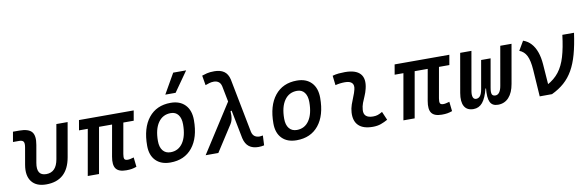

<svg xmlns="http://www.w3.org/2000/svg" viewBox="-53 -1270 5379 1755"><g transform="rotate(-10 2636.5 -392.5)"><path d="M265.1 9.8Q172.4 9.8 129.9 -45.9Q87.4 -101.6 104.5 -200.2L131.8 -356.4Q138.7 -394 129.2 -409.4Q119.6 -424.8 89.4 -424.8H31.7L47.9 -517.6H105.5Q191.4 -517.6 221.9 -481.4Q252.4 -445.3 237.3 -361.3L209 -200.2Q188.5 -83 281.2 -83Q374.5 -83 395 -200.2L450.7 -517.6H555.2L499.5 -200.2Q462.4 9.8 265.1 9.8Z M1006.8 9.8Q937.5 9.8 912.1 -25.1Q886.7 -60.1 900.4 -136.7L967.8 -517.6H1072.3L1005.9 -141.6Q1000.5 -110.8 1006.1 -96.9Q1011.7 -83 1037.6 -83Q1049.3 -83 1062.5 -86.2Q1075.7 -89.4 1093.8 -94.2L1103.5 -5.9Q1078.1 2.9 1057.9 6.3Q1037.6 9.8 1006.8 9.8ZM644.5 -424.8 660.6 -517.6H1168.5L1152.3 -424.8ZM650.9 0 742.2 -517.6H846.7L755.4 0Z M1417 9.8Q1330.6 9.8 1282 -39.8Q1233.4 -89.4 1233.4 -177.7Q1233.4 -342.8 1307.1 -435.1Q1380.9 -527.3 1511.7 -527.3Q1598.1 -527.3 1646.7 -476.6Q1695.3 -425.8 1695.3 -335Q1695.3 -172.4 1621.8 -81.3Q1548.3 9.8 1417 9.8ZM1435.1 -82.5Q1508.3 -82.5 1549.6 -143.8Q1590.8 -205.1 1590.8 -314Q1590.8 -370.6 1566.4 -402.6Q1542 -434.6 1497.6 -434.6Q1422.4 -434.6 1380.1 -373.5Q1337.9 -312.5 1337.9 -203.6Q1337.9 -146.5 1363.5 -114.5Q1389.2 -82.5 1435.1 -82.5ZM1478 -609.4 1584 -794.9H1704.1L1573.7 -609.4Z M2234.4 9.8Q2180.7 9.8 2147.5 -15.6Q2114.3 -41 2101.6 -95.2L2003.9 -593.8Q1997.1 -623.5 1978.5 -636.5Q1960 -649.4 1935.1 -649.4Q1912.6 -649.4 1893.3 -643.6Q1874 -637.7 1855.5 -630.9L1840.3 -721.7Q1860.4 -729 1887.2 -735.6Q1914.1 -742.2 1956.5 -742.2Q2010.7 -742.2 2045.2 -718.5Q2079.6 -694.8 2091.8 -642.6L2189.9 -138.7Q2196.8 -109.4 2215.3 -96.2Q2233.9 -83 2260.7 -83Q2263.2 -83 2270.5 -84Q2277.8 -85 2291.5 -86.9L2287.1 3.9Q2273.4 6.8 2260.7 8.3Q2248 9.8 2234.4 9.8ZM1745.1 0 2064.5 -498 2113.3 -380.4 2039.1 -356.9Q2040.5 -336.4 2039.6 -315.9Q2038.6 -295.4 2033.7 -276.4Q2028.8 -257.3 2018.1 -240.7L1862.8 0Z M2588.9 9.8Q2502.4 9.8 2453.9 -39.8Q2405.3 -89.4 2405.3 -177.7Q2405.3 -342.8 2479 -435.1Q2552.7 -527.3 2683.6 -527.3Q2770 -527.3 2818.6 -476.6Q2867.2 -425.8 2867.2 -335Q2867.2 -172.4 2793.7 -81.3Q2720.2 9.8 2588.9 9.8ZM2606.9 -82.5Q2680.2 -82.5 2721.4 -143.8Q2762.7 -205.1 2762.7 -314Q2762.7 -370.6 2738.3 -402.6Q2713.9 -434.6 2669.4 -434.6Q2594.2 -434.6 2552 -373.5Q2509.8 -312.5 2509.8 -203.6Q2509.8 -146.5 2535.4 -114.5Q2561 -82.5 2606.9 -82.5Z M3401.4 -109.9 3435.1 -31.2Q3405.3 -14.2 3372.1 -2.2Q3338.9 9.8 3295.9 9.8Q3207.5 9.8 3164.6 -31.7Q3121.6 -73.2 3126.5 -153.3Q3128.9 -189.9 3140.9 -224.6Q3152.8 -259.3 3166.7 -292Q3180.7 -324.7 3188 -355Q3198.2 -395 3179.4 -415.5Q3160.6 -436 3114.3 -436Q3067.9 -436 3024.9 -424.8L3014.6 -513.7Q3043.5 -522 3072.3 -524.7Q3101.1 -527.3 3129.9 -527.3Q3231 -527.3 3272 -481.2Q3313 -435.1 3291 -345.2Q3282.7 -310.5 3269.3 -280.5Q3255.9 -250.5 3244.6 -221.2Q3233.4 -191.9 3231 -157.7Q3225.6 -83 3314.9 -83Q3339.4 -83 3357.7 -89.1Q3376 -95.2 3401.4 -109.9Z M3936.5 9.8Q3867.2 9.8 3841.8 -25.1Q3816.4 -60.1 3830.1 -136.7L3897.5 -517.6H4002L3935.5 -141.6Q3930.2 -110.8 3935.8 -96.9Q3941.4 -83 3967.3 -83Q3979 -83 3992.2 -86.2Q4005.4 -89.4 4023.4 -94.2L4033.2 -5.9Q4007.8 2.9 3987.5 6.3Q3967.3 9.8 3936.5 9.8ZM3574.2 -424.8 3590.3 -517.6H4098.1L4082 -424.8ZM3580.6 0 3671.9 -517.6H3776.4L3685.1 0Z M4458 9.8Q4404.8 9.8 4385.5 -30Q4366.2 -69.8 4375 -158.2H4375.5L4417.5 -156.2Q4409.7 -112.8 4417 -95.5Q4424.3 -78.1 4449.2 -78.1Q4471.2 -78.1 4486.1 -98.6Q4501 -119.1 4507.3 -156.2L4570.8 -517.6H4675.3L4611.8 -156.2Q4598.1 -76.7 4558.6 -33.4Q4519 9.8 4458 9.8ZM4230.5 9.8Q4169.9 9.8 4145.8 -33.4Q4121.6 -76.7 4135.3 -156.2L4198.7 -517.6H4303.2L4239.7 -156.2Q4233.4 -119.1 4241.2 -98.6Q4249 -78.1 4270.5 -78.1Q4292 -78.1 4306.9 -95.7Q4321.8 -113.3 4329.6 -156.2L4370.1 -158.2H4370.6Q4348.1 -69.8 4314.7 -30Q4281.2 9.8 4230.5 9.8ZM4329.6 -156.2 4376 -419.9H4463.9L4417.5 -156.2Z M4845.7 0.5 4829.1 -249Q4823.2 -335.4 4801 -380.1Q4778.8 -424.8 4733.9 -441.9L4784.2 -527.3Q4827.1 -512.2 4856.9 -479.5Q4886.7 -446.8 4904.3 -397.5Q4921.9 -348.1 4926.8 -283.2L4944.8 -38.6ZM4960 0 4845.7 0.5 4933.6 -92.3Q5000.5 -128.4 5042.2 -182.1Q5084 -235.8 5108.4 -317.4Q5132.8 -398.9 5147 -517.6H5255.4Q5239.7 -405.3 5216.6 -321.8Q5193.4 -238.3 5158.9 -178Q5124.5 -117.7 5075.7 -74.7Q5026.9 -31.7 4960 0Z"/></g></svg>

Font: Cascadia Code PL
Style: Italic
Weight: 400
Italic angle: -10°
Monospace: yes
Designer: Aaron Bell
Foundry: Saja Typeworks
Version: Version 2404.023